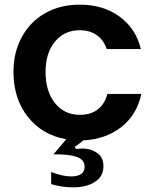

<svg xmlns="http://www.w3.org/2000/svg" viewBox="-20 -593 661 826"><path d="M588 -189Q569 -99 502 -46.5Q435 6 338 11Q320 27 301 39L307 48Q327 46 333 46Q362 46 382 56Q404 66 414.5 82Q425 98 425 122Q425 166 388.5 189.5Q352 213 294 213Q246 213 200 199V147Q249 166 287 166Q314 166 329 155.5Q344 145 344 125Q344 93 309 81.5Q274 70 210 71L265 6Q162 -12 100 -90Q38 -168 38 -284Q38 -368 74 -434Q110 -500 174.5 -536.5Q239 -573 323 -573Q424 -573 494.5 -521.5Q565 -470 586 -382H439Q426 -421 396 -442Q366 -463 323 -463Q257 -463 216.5 -414Q176 -365 176 -284Q176 -200 216.5 -149.5Q257 -99 323 -99Q371 -99 401 -122.5Q431 -146 442 -189Z"/></svg>

Font: Open Sauce One
Style: Bold
Weight: 700
Designer: Alfredo Marco Pradil
Foundry: Creative Sauce Fz LLC
Version: Version 1.477